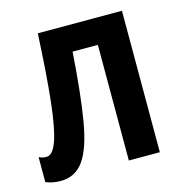

<svg xmlns="http://www.w3.org/2000/svg" viewBox="-87 -623 678 712"><g transform="rotate(-15 252.0 -267.5)"><path d="M443 0H324V-444H227Q216 -283 199 -183Q182 -83 149.5 -37.5Q117 8 61 8Q29 8 4 -3V-99Q16 -92 33 -92Q57 -92 73.5 -138Q90 -184 101 -283.5Q112 -383 120 -543H443Z"/></g></svg>

Font: Avrile Sans Condensed SemiBold
Style: Regular
Weight: 600
Width: 3
Designer: Monotype Design Team
Foundry: Monotype Imaging Inc.
Version: Version 2.001;September 10, 2019;FontCreator 11.5.0.2425 64-